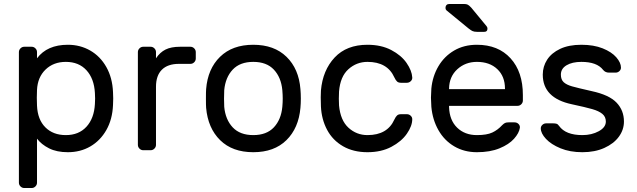

<svg xmlns="http://www.w3.org/2000/svg" viewBox="-20 -755 3200 965"><path d="M166 163Q166 174 158 182Q150 190 139 190H102Q91 190 83 182Q75 174 75 163V-493Q75 -504 83 -512Q91 -520 102 -520H139Q150 -520 158 -512Q166 -504 166 -493V-462Q217 -530 321 -530Q383 -530 433.5 -501Q484 -472 514.5 -418Q545 -364 548 -292Q549 -282 549 -260Q549 -237 548 -227Q545 -155 514.5 -101.5Q484 -48 434 -19Q384 10 321 10Q265 10 226.5 -9.5Q188 -29 166 -58ZM311 -76Q376 -76 414.5 -118Q453 -160 457 -232Q458 -242 458 -260Q458 -278 457 -288Q453 -360 414.5 -402Q376 -444 311 -444Q249 -444 209 -405.5Q169 -367 166 -303L165 -264L166 -224Q169 -154 208 -115Q247 -76 311 -76Z M964 -493V-461Q964 -450 956 -442Q948 -434 937 -434H879Q823 -434 793.5 -404.5Q764 -375 764 -319V-27Q764 -16 756 -8Q748 0 737 0H700Q689 0 681 -8Q673 -16 673 -27V-493Q673 -504 681 -512Q689 -520 700 -520H737Q748 -520 756 -512Q764 -504 764 -493V-462Q784 -492 812 -506Q840 -520 885 -520H937Q948 -520 956 -512Q964 -504 964 -493Z M1492 -259Q1492 -235 1490 -213Q1481 -111 1419.5 -50.5Q1358 10 1253 10Q1148 10 1086.5 -50.5Q1025 -111 1016 -213Q1015 -224 1015 -259Q1015 -296 1016 -307Q1024 -409 1086 -469.5Q1148 -530 1253 -530Q1358 -530 1420 -469.5Q1482 -409 1490 -307Q1492 -285 1492 -259ZM1253 -444Q1186 -444 1149.5 -405Q1113 -366 1107 -302Q1106 -290 1106 -259Q1106 -229 1107 -218Q1113 -154 1149.5 -115Q1186 -76 1253 -76Q1320 -76 1356.5 -115Q1393 -154 1399 -218Q1401 -240 1401 -259Q1401 -278 1399 -302Q1393 -366 1356.5 -405Q1320 -444 1253 -444Z M1962 -154Q1969 -169 1976 -175Q1983 -181 1995 -181H2025Q2036 -181 2044 -173.5Q2052 -166 2052 -156Q2052 -122 2025 -83Q1998 -44 1947 -17Q1896 10 1827 10Q1756 10 1704 -20Q1652 -50 1624 -102.5Q1596 -155 1593 -220Q1592 -232 1592 -266Q1592 -290 1593 -300Q1602 -402 1662 -466Q1722 -530 1827 -530Q1896 -530 1946.5 -503.5Q1997 -477 2023.5 -438.5Q2050 -400 2052 -366Q2053 -355 2044.5 -347Q2036 -339 2025 -339H1995Q1983 -339 1976 -345Q1969 -351 1962 -366Q1927 -444 1827 -444Q1772 -444 1731 -407Q1690 -370 1684 -295Q1683 -284 1683 -259Q1683 -236 1684 -225Q1691 -150 1731.5 -113Q1772 -76 1827 -76Q1927 -76 1962 -154Z M2608 -277V-250Q2608 -239 2600 -231Q2592 -223 2581 -223H2237V-217Q2239 -151 2277.5 -113.5Q2316 -76 2377 -76Q2427 -76 2454.5 -89Q2482 -102 2504 -126Q2512 -134 2518.5 -137Q2525 -140 2536 -140H2566Q2578 -140 2586 -132Q2594 -124 2593 -113Q2589 -86 2563.5 -57.5Q2538 -29 2490.5 -9.5Q2443 10 2377 10Q2313 10 2263 -19.5Q2213 -49 2183.5 -101Q2154 -153 2148 -218Q2146 -248 2146 -264Q2146 -280 2148 -310Q2154 -372 2183.5 -422Q2213 -472 2262.5 -501Q2312 -530 2377 -530Q2484 -530 2546 -462Q2608 -394 2608 -277ZM2518 -307V-310Q2518 -371 2479.5 -407.5Q2441 -444 2377 -444Q2319 -444 2278.5 -407Q2238 -370 2237 -310V-307ZM2430 -611Q2430 -595 2414 -595H2377Q2363 -595 2354.5 -599Q2346 -603 2335 -612L2224 -703Q2219 -708 2219 -715Q2219 -724 2224 -729.5Q2229 -735 2238 -735H2312Q2324 -735 2331 -731.5Q2338 -728 2349 -716L2425 -624Q2430 -619 2430 -611Z M2708 -380Q2708 -421 2730 -455Q2752 -489 2795.5 -509.5Q2839 -530 2902 -530Q2964 -530 3009 -512Q3054 -494 3077.5 -467Q3101 -440 3101 -415Q3101 -405 3093 -397.5Q3085 -390 3074 -390H3041Q3022 -390 3011 -404Q2980 -444 2902 -444Q2856 -444 2827.5 -427Q2799 -410 2799 -380Q2799 -355 2813 -342Q2827 -329 2855 -321Q2883 -313 2954 -297Q3042 -278 3079 -239Q3116 -200 3116 -144Q3116 -103 3090.5 -68Q3065 -33 3017.5 -11.5Q2970 10 2907 10Q2845 10 2797.5 -9.5Q2750 -29 2724 -57Q2698 -85 2698 -110Q2698 -120 2706 -127.5Q2714 -135 2725 -135H2761Q2770 -135 2777 -133Q2784 -131 2790 -122Q2823 -76 2907 -76Q2954 -76 2989.5 -95.5Q3025 -115 3025 -144Q3025 -168 3007.5 -182.5Q2990 -197 2957 -206.5Q2924 -216 2854 -231Q2708 -262 2708 -380Z"/></svg>

Font: Rubik
Style: Regular
Weight: 400
Designer: Hubert & Fischer
Foundry: Hubert & Fischer
Version: Version 1.100